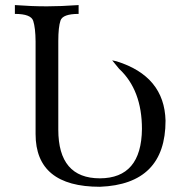

<svg xmlns="http://www.w3.org/2000/svg" viewBox="-20 -713 709 743"><path d="M366.7 9.8Q117.7 9.8 117.7 -194.3V-553.2Q117.2 -605 108.6 -632.1Q100.1 -659.2 37.6 -659.2V-693.4Q102.1 -688.5 161.6 -688.5Q213.9 -688.5 284.2 -693.4V-659.2Q222.7 -659.2 214.1 -633.5Q205.6 -607.9 205.6 -554.2V-211.4Q205.6 -22.9 366.7 -22.9Q527.3 -23.4 529.3 -213.9Q529.3 -364.7 440.9 -446.8L414.1 -479.5L431.6 -475.6Q616.2 -418 620.6 -246.1Q620.6 0 366.7 9.8Z"/></svg>

Font: Almanac
Style: Regular
Weight: 400
Designer: Eden's Almanac
Version: Version 3.501;March 28, 2021;FontCreator 13.0.0.2683 64-bit